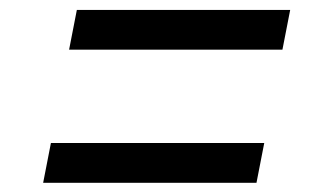

<svg xmlns="http://www.w3.org/2000/svg" viewBox="-20 -526 660 396"><path d="M122.5 -423.5H562.5L578.5 -505.5H138.5ZM69 -149H509L525 -231H85Z"/></svg>

Font: Monaspace Neon
Style: Italic
Weight: 400
Italic angle: -11°
Designer: Riley Cran & the Lettermatic Team
Foundry: Lettermatic
Version: Version 1.200 (Monaspace Neon)